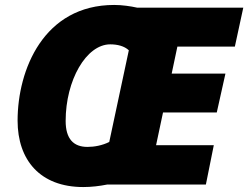

<svg xmlns="http://www.w3.org/2000/svg" viewBox="-20 -745 1002 775"><path d="M316 10C349 10 382 6 412 0H811L843 -159H610L638 -291H855L890 -448H673L696 -557H928L962 -714H534C507 -720 473 -725 441 -725C156 -725 51 -463 51 -258C51 -99 142 10 316 10ZM333 -152C277 -152 245 -184 245 -257C245 -421 328 -566 425 -566C454 -566 482 -559 500 -542L421 -172C393 -158 361 -152 333 -152Z"/></svg>

Font: Noto Sans UI Black
Style: Italic
Weight: 900
Italic angle: -372°
Designer: Monotype Design Team
Foundry: Monotype Imaging Inc.
Version: Version 1.901